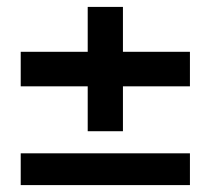

<svg xmlns="http://www.w3.org/2000/svg" viewBox="-20 -536 611 556"><path d="M234 -156V-286H40V-386H234V-516H336V-386H530V-286H336V-156ZM40 0V-92H530V0Z"/></svg>

Font: DM Sans SemiBold
Style: Regular
Weight: 600
Designer: Colophon Foundry, Jonny Pinhorn
Foundry: Colophon Foundry
Version: Version 4.004; ttfautohint (v1.8.4.7-5d5b)